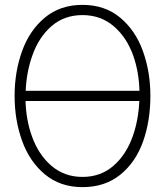

<svg xmlns="http://www.w3.org/2000/svg" viewBox="-20 -754 678 789"><path d="M319 15Q227.5 15 164.5 -37.5Q101.5 -90 70.8 -175.2Q40 -260.5 40 -360Q40 -459 70.8 -544.2Q101.5 -629.5 164.5 -681.8Q227.5 -734 319 -734Q410.5 -734 473.5 -681.8Q536.5 -629.5 567.2 -544.2Q598 -459 598 -360Q598 -256.5 567.5 -171.5Q537 -86.5 474 -35.8Q411 15 319 15ZM553 -381Q551 -458.5 527.5 -525.5Q500.5 -601 447 -646.5Q393.5 -692 319 -692Q244.5 -692 192 -646.8Q139.5 -601.5 113 -526Q89 -459.5 85.5 -381ZM319 -27Q393.5 -27 446 -72.5Q498.5 -118 525.5 -194Q549 -260.5 552.5 -339H85Q87 -261.5 111 -194.5Q138 -118.5 191.2 -72.8Q244.5 -27 319 -27Z"/></svg>

Font: Vela Sans ExtLt
Style: Regular
Weight: 200
Designer: Principal design: Mikhail Sharanda - project Manrope.
Design modification: Ravid Balaliev
Foundry: Mikhail Sharanda
Version: Version 1.001